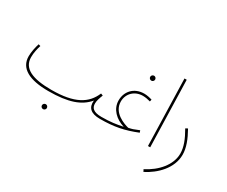

<svg xmlns="http://www.w3.org/2000/svg" viewBox="-141 -1135 2109 1786"><g transform="rotate(30 913.5 -242.0)"><path d="M408 191C422 191 434 179 434 165C434 150 422 138 408 138C393 138 381 150 381 165C381 179 393 191 408 191Z M366 21C580 21 702 -23 778 -115C769 -36 813 5 911 5C922 5 927 -1 927 -7C927 -13 925 -18 914 -18C824 -18 800 -52 800 -97C800 -126 811 -158 826 -196L803 -205C749 -76 635 -3 385 -3C183 -3 70 -51 70 -173C70 -221 81 -266 93 -305L71 -311C58 -269 46 -214 46 -169C46 -39 163 21 366 21Z M1148 -542C1162 -542 1174 -554 1174 -568C1174 -583 1162 -595 1148 -595C1133 -595 1121 -583 1121 -568C1121 -554 1133 -542 1148 -542Z M911 5C1063 5 1165 -16 1297 -69L1289 -91C1223 -64 1226 -65 1181 -55C1132 -67 999 -112 999 -233C999 -318 1064 -381 1152 -381C1179 -381 1208 -375 1233 -368L1238 -390C1213 -398 1181 -405 1153 -405C1044 -405 976 -328 976 -232C976 -137 1049 -70 1140 -42C1073 -28 1011 -18 915 -18Z M1425 0H1449L1429 -714H1405Z M1509 230C1628 170 1745 55 1745 -90C1745 -163 1715 -241 1666 -328L1643 -315C1691 -233 1721 -159 1721 -89C1721 33 1623 144 1497 207Z"/></g></svg>

Font: Noto Sans Arabic SemCond Thin
Style: Regular
Weight: 100
Width: 4
Designer: Monotype Design Team, Nadine Chahine, Nizar Qandah and Khaled Hosny
Foundry: Monotype Imaging Inc.
Version: Version 2.012